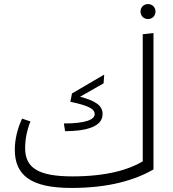

<svg xmlns="http://www.w3.org/2000/svg" viewBox="-20 -914 851 947"><path d="M710 -820C731 -820 747 -836 747 -857C747 -878 731 -894 710 -894C689 -894 673 -878 673 -857C673 -836 689 -820 710 -820ZM684 -118C617 -78 508 -44 337 -44C169 -44 104 -86 104 -183C104 -226 112 -269 130 -315L89 -329C65 -278 53 -223 53 -176C53 -49 133 13 332 13C521 13 647 -27 737 -78V-751L684 -745ZM295 -305 301 -267C394 -267 486 -285 486 -351C486 -391 457 -415 375 -437L491 -503L494 -546L335 -453L327 -412C423 -392 447 -375 447 -351C447 -324 402 -305 295 -305Z"/></svg>

Font: FiraGO Light
Style: Regular
Weight: 300
Designer: bBox Type
Foundry: bBox Type GmbH
Version: Version 1.001;PS 001.001;hotconv 1.0.88;makeotf.lib2.5.64775